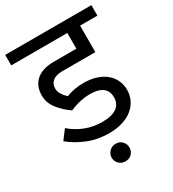

<svg xmlns="http://www.w3.org/2000/svg" viewBox="-204 -735 915 1017"><g transform="rotate(-30 253.5 -226.5)"><path d="M206 123Q206 103 221.5 86.5Q237 70 261 70Q286 70 300.5 86.5Q315 103 315 123Q315 146 300 161.5Q285 177 261 177Q237 177 221.5 161.5Q206 146 206 123ZM150 -198Q108 -227 79 -264.5Q50 -302 50 -347Q50 -373 58.5 -395.5Q67 -418 84.5 -434.5Q102 -451 129 -460.5Q156 -470 194 -470H333V-566H-10V-630H517V-566H411V-404H208Q170 -404 150 -387.5Q130 -371 130 -344Q130 -324 141 -306.5Q152 -289 168 -275Q195 -285 220.5 -289.5Q246 -294 275 -294Q316 -294 349.5 -283.5Q383 -273 407 -253.5Q431 -234 444 -207Q457 -180 457 -147Q457 -115 443.5 -87Q430 -59 405 -38.5Q380 -18 343.5 -6.5Q307 5 261 5Q190 5 129.5 -20Q69 -45 28 -80L70 -136Q109 -102 157 -83.5Q205 -65 259 -65Q318 -65 347.5 -86.5Q377 -108 377 -148Q377 -187 350.5 -206.5Q324 -226 273 -226Q247 -226 216 -219.5Q185 -213 150 -198Z"/></g></svg>

Font: Mukta
Style: Regular
Weight: 400
Designer: Girish Dalvi and Yashodeep Gholap
Foundry: Ek Type
Version: Version 2.538;PS 1.001;hotconv 16.6.51;makeotf.lib2.5.65220;